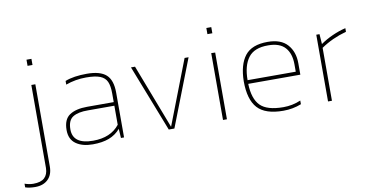

<svg xmlns="http://www.w3.org/2000/svg" viewBox="-93 -882 2597 1343"><g transform="rotate(-10 1205.5 -210.0)"><path d="M188.4 -610.2V-653.8H153.3V-610.2ZM184.4 110.2V-473.9H156V110.2Q156 112.9 156 116Q155.1 161.9 129.7 185.5Q104.3 209.1 50.4 209.1Q21.1 209.1 -10.8 197.8V223.9Q19.3 233.8 59.4 233.8Q117.4 233.8 150.9 201Q184.4 168.2 184.4 110.2Z M705 -65.2 709.1 0H731.1V-318.8Q731.1 -406.9 688.6 -445.4Q646.1 -483.8 550.8 -483.8Q505.8 -483.8 466.5 -478Q427.2 -472.1 397 -460V-433.9Q465.8 -459.1 541.8 -459.1Q607 -459.1 641.4 -445.1Q675.8 -431.2 689.3 -401.1Q702.8 -371 702.8 -317V-255.8H513.9Q433.9 -255.8 388.9 -225.9Q344 -196 344 -120.1Q344 -54 389.4 -22Q434.8 9.9 508.1 9.9Q576 9.9 623.4 -8.1Q670.9 -26.1 705 -65.2ZM371 -120.1Q371 -184.8 408.5 -208Q446 -231.1 516.2 -230.2H702.8V-94.9Q639.8 -14.8 514.8 -14.8Q371 -14.8 371 -120.1Z M1088.6 0 1272.9 -473.9H1244.6L1067.9 -16.2L892.5 -473.9H863.8L1048.6 0Z M1465.8 -610.2V-653.8H1430.8V-610.2ZM1461.8 0V-473.9L1433.9 -474.8V0Z M1989.7 -13.9V-40Q1959.5 -27 1928.5 -20.9Q1897.5 -14.8 1866.5 -14.8Q1750.4 -14.8 1702.6 -62.9Q1654.7 -111.1 1651.5 -218.1H2021.6V-299.9Q2021.6 -380.8 1975.7 -432.3Q1929.9 -483.8 1835.4 -483.8Q1722.6 -483.8 1674 -421.3Q1625.4 -358.8 1623.7 -241Q1623.7 -111.1 1678.7 -50.6Q1733.8 9.9 1861.5 9.9Q1895.7 9.9 1927.2 4Q1958.6 -1.8 1989.7 -13.9ZM1835.4 -459.1Q1916.8 -459.1 1955.3 -416.1Q1993.7 -373.2 1993.7 -295.9V-244.2H1651.5Q1651.5 -347.1 1694 -403.6Q1736.5 -460 1835.4 -459.1Z M2207.7 0V-375.9Q2286 -429.9 2388 -458.2V-483.8Q2341.7 -473 2293.8 -451.4Q2246 -429.9 2207.7 -402.9L2202.8 -473.9H2179.9V0Z"/></g></svg>

Font: Arad-VF Thin Dots1
Style: Regular
Weight: 100
Designer: Mohammad Darvishi
Version: Version 1.000;August 30, 2024;FontCreator 15.0.0.2992 64-bit